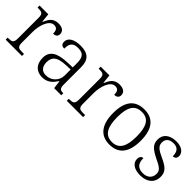

<svg xmlns="http://www.w3.org/2000/svg" viewBox="126 -1337 2139 2139"><g transform="rotate(45 1195.0 -267.5)"><path d="M40 0H297V-32H266C215 -32 191 -38 191 -104V-274C191 -372 230 -498 306 -498C348 -498 366 -477 366 -421C409 -421 426 -443 426 -474C426 -517 392 -545 329 -545C246 -545 216 -490 191 -431H187L176 -536H38V-504H47C105 -504 127 -497 127 -433V-107C127 -39 104 -32 52 -32H40Z M622 10C712 10 754 -44 787 -94H792L804 0H916V-32H912C863 -32 851 -48 851 -112V-379C851 -491 799 -544 679 -544C573 -544 516 -502 516 -446C516 -406 535 -391 572 -391C572 -460 590 -506 677 -506C773 -506 787 -450 787 -372V-310L704 -307C548 -301 474 -254 474 -148C474 -40 538 10 622 10ZM637 -35C569 -35 539 -80 539 -145C539 -224 581 -269 713 -274L787 -277V-181C787 -105 725 -35 637 -35Z M1003 0H1260V-32H1229C1178 -32 1154 -38 1154 -104V-274C1154 -372 1193 -498 1269 -498C1311 -498 1329 -477 1329 -421C1372 -421 1389 -443 1389 -474C1389 -517 1355 -545 1292 -545C1209 -545 1179 -490 1154 -431H1150L1139 -536H1001V-504H1010C1068 -504 1090 -497 1090 -433V-107C1090 -39 1067 -32 1015 -32H1003Z M1681 10C1825 10 1901 -80 1901 -268C1901 -457 1821 -544 1685 -544C1539 -544 1464 -455 1464 -268C1464 -80 1546 10 1681 10ZM1682 -30C1573 -30 1529 -115 1529 -268C1529 -425 1572 -504 1684 -504C1791 -504 1835 -427 1835 -268C1835 -118 1795 -30 1682 -30Z M2168 10C2272 10 2342 -45 2342 -140C2342 -213 2309 -251 2205 -299C2120 -338 2080 -363 2080 -420C2080 -471 2110 -507 2180 -507C2243 -507 2275 -474 2275 -398C2307 -398 2324 -418 2324 -449C2324 -497 2281 -544 2188 -544C2088 -544 2023 -494 2023 -412C2023 -332 2066 -298 2175 -244C2265 -202 2286 -179 2286 -130C2286 -72 2246 -28 2171 -28C2084 -28 2058 -80 2058 -152C2039 -152 2014 -138 2014 -96C2014 -37 2063 10 2168 10Z"/></g></svg>

Font: Noto Serif Lao Light
Style: Regular
Weight: 300
Designer: Monotype Design Team
Foundry: Monotype Imaging Inc.
Version: Version 2.003